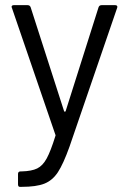

<svg xmlns="http://www.w3.org/2000/svg" viewBox="-20 -526 501 746"><path d="M57 200Q50 200 50 190V150Q50 140 60 140H64Q103 139 124.5 128.5Q146 118 161.5 89.5Q177 61 195 3Q196 1 196 -1Q196 -2 195 -3L25 -499Q25 -506 34 -506H87Q96 -506 99 -498L229 -94Q230 -92 232 -92Q234 -92 235 -94L363 -498Q366 -506 375 -506H427Q436 -506 436 -499Q436 -497 435 -495L250 44Q226 111 205 143Q184 175 152.5 187.5Q121 200 64 200Z"/></svg>

Font: LinhAnh
Style: Regular
Weight: 400
Designer: Jeremy Tribby
Foundry: Tribby Type
Version: Version 1.408